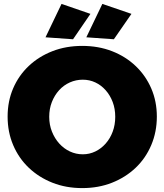

<svg xmlns="http://www.w3.org/2000/svg" viewBox="-20 -949 842 983"><path d="M401 -714Q484 -714 553.5 -687Q623 -660 674.5 -611Q726 -562 754.5 -496Q783 -430 783 -352Q783 -274 754.5 -206.5Q726 -139 674.5 -90Q623 -41 553.5 -13.5Q484 14 401 14Q318 14 248.5 -13.5Q179 -41 127.5 -90Q76 -139 47.5 -206Q19 -273 19 -352Q19 -431 47.5 -497Q76 -563 127.5 -611.5Q179 -660 248.5 -687Q318 -714 401 -714ZM404 -541Q369 -541 337.5 -527Q306 -513 282.5 -487Q259 -461 245.5 -426.5Q232 -392 232 -351Q232 -310 246 -275Q260 -240 283.5 -214Q307 -188 338 -173.5Q369 -159 404 -159Q438 -159 468 -173.5Q498 -188 521 -214Q544 -240 557 -275Q570 -310 570 -351Q570 -392 557 -426.5Q544 -461 521 -487Q498 -513 468 -527Q438 -541 404 -541ZM295 -929 443 -878 354 -748 213 -758ZM504 -929 653 -878 563 -748 422 -758Z"/></svg>

Font: Alexandria ExtraBold
Style: Regular
Weight: 800
Designer: Mohamed Gaber
Foundry: Kief Type Foundry
Version: Version 5.100